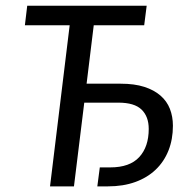

<svg xmlns="http://www.w3.org/2000/svg" viewBox="-20 -662 665 682"><path d="M501 -641.6 492.2 -572.3H313L287.6 -364.7H408.7Q457.5 -364.7 492.4 -353.5Q527.3 -342.3 550 -322.5Q572.8 -302.7 583.5 -275.4Q594.2 -248 594.2 -215.3Q594.2 -167 578.4 -127.2Q562.5 -87.4 532.7 -59.1Q502.9 -30.8 460.2 -15.4Q417.5 0 363.3 0H325.7L334.5 -67.4H371.6Q440.9 -67.4 474.6 -104Q508.3 -140.6 508.3 -204.1Q508.3 -248 482.9 -272.7Q457.5 -297.4 400.4 -297.4H279.3L242.7 0H157.7L227.5 -572.3H68.4L76.7 -641.6Z"/></svg>

Font: Carlito
Style: Italic
Weight: 400
Italic angle: -7°
Designer: Lukasz Dziedzic
Foundry: tyPoland Lukasz Dziedzic
Version: Version 1.104